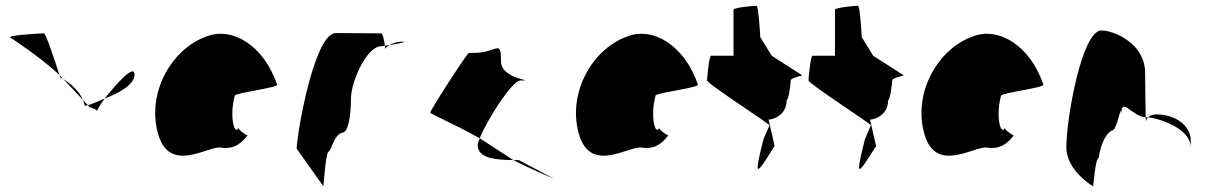

<svg xmlns="http://www.w3.org/2000/svg" viewBox="-20 -662 4231 668"><path d="M15 -532C15 -532 119 -465 187 -401C177 -432 140 -546 133 -546C123 -546 12 -540 15 -532ZM187 -401C189 -397 189 -394 189 -393C189 -393 194 -391 200 -387C195 -391 192 -397 187 -401ZM200 -387C227 -359 252 -332 269 -314C253 -351 218 -376 200 -387ZM269 -314C271 -308 273 -301 275 -294C278 -294 282 -295 286 -296C282 -300 276 -306 269 -314ZM286 -296C289 -292 291 -290 290 -290C284 -290 317 -284 317 -276C317 -276 326 -295 344 -319C319 -308 300 -300 286 -296ZM344 -319C397 -339 448 -369 448 -402C448 -442 385 -370 344 -319Z M530 -196C571 -52 710 -160 751 -148C783 -144 812 -152 841 -191C833 -193 808 -212 810 -217C796 -188 777 -257 797 -330C805 -340 954 -358 944 -368C897 -506 786 -570 698 -535C579 -493 489 -341 530 -196ZM810 -217C810 -217 810 -218 810 -218C810 -218 810 -217 810 -217ZM842 -192 841 -191C843 -191 843 -191 842 -190Z M1012 -145 1105 -14C1105 -6 1113 -135 1124 -135C1134 -142 1142 -194 1172 -201C1191 -201 1201 -258 1201 -318C1201 -378 1256 -501 1306 -501C1306 -501 1311 -502 1319 -503C1317 -520 1312 -546 1306 -546C1306 -546 1201 -547 1148 -547C1077 -547 1017 -225 1012 -145ZM1319 -503C1320 -498 1320 -494 1320 -491C1320 -494 1326 -500 1335 -505C1329 -504 1324 -504 1319 -503ZM1335 -505C1365 -510 1404 -517 1377 -517C1361 -517 1346 -511 1335 -505Z M1477 -270C1477 -266 1569 -226 1649 -181C1673 -242 1761 -382 1791 -382C1851 -382 1723 -384 1723 -449C1723 -529 1710 -478 1629 -478H1611C1606 -478 1477 -280 1477 -270ZM1642 -158C1642 -109 1708 -106 1766 -105C1729 -129 1687 -156 1649 -181C1645 -171 1642 -163 1642 -158ZM1766 -105C1826 -74 1889 -48 1908 -40L1785 -105ZM1908 -40 1914 -37Z M1994 -196C2035 -52 2174 -160 2215 -148C2247 -144 2276 -152 2305 -191C2297 -193 2272 -212 2274 -217C2260 -188 2241 -257 2261 -330C2269 -340 2418 -358 2408 -368C2361 -506 2250 -570 2162 -535C2043 -493 1953 -341 1994 -196ZM2274 -217C2274 -217 2274 -218 2274 -218C2274 -218 2274 -217 2274 -217ZM2306 -192 2305 -191C2307 -191 2307 -191 2306 -190Z M2440 -382C2440 -371 2665 -226 2657 -226L2636 -177C2600 -34 2612 -54 2675 -154L2654 -246C2670 -246 2717 -261 2717 -314C2724 -314 2731 -371 2731 -382C2731 -392 2778 -400 2771 -400L2665 -468L2625 -533C2625 -540 2619 -642 2612 -642C2605 -642 2532 -636 2532 -628V-468H2454C2447 -468 2440 -392 2440 -382Z M2793 -382C2793 -371 3018 -226 3010 -226L2989 -177C2953 -34 2965 -54 3028 -154L3007 -246C3023 -246 3070 -261 3070 -314C3077 -314 3084 -371 3084 -382C3084 -392 3131 -400 3124 -400L3018 -468L2978 -533C2978 -540 2972 -642 2965 -642C2958 -642 2885 -636 2885 -628V-468H2807C2800 -468 2793 -392 2793 -382Z M3196 -196C3237 -52 3376 -160 3417 -148C3449 -144 3478 -152 3507 -191C3499 -193 3474 -212 3476 -217C3462 -188 3443 -257 3463 -330C3471 -340 3620 -358 3610 -368C3563 -506 3452 -570 3364 -535C3245 -493 3155 -341 3196 -196ZM3476 -217C3476 -217 3476 -218 3476 -218C3476 -218 3476 -217 3476 -217ZM3508 -192 3507 -191C3509 -191 3509 -191 3508 -190Z M3690 -149C3690 -68 3783 -14 3783 -14C3783 -6 3791 -112 3802 -112C3812 -171 3831 -200 3849 -208C3868 -208 3881 -314 3881 -261C3881 -331 3917 -256 3966 -254C3966 -281 3964 -346 3964 -409C3964 -510 3857 -556 3812 -556C3744 -556 3690 -250 3690 -149ZM3966 -254C3967 -246 3966 -242 3967 -241C3967 -237 3967 -246 3974 -254ZM3974 -254C4013 -250 4123 -215 4123 -149V-170C4123 -228 4067 -264 4003 -264C3988 -264 3979 -259 3974 -254Z"/></svg>

Font: Ampere
Style: SuCnd
Weight: 400
Version: Version 1